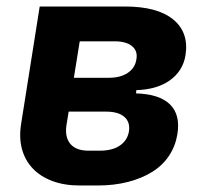

<svg xmlns="http://www.w3.org/2000/svg" viewBox="-20 -570 640 590"><path d="M207 -331H315Q350 -331 372.5 -346Q395 -361 399 -387Q404 -413 386 -428Q368 -443 333 -443H225ZM184 -184Q179 -148 196.5 -127.5Q214 -107 252 -107H287Q325 -107 348 -122.5Q371 -138 376 -165Q381 -194 362.5 -210.5Q344 -227 306 -227H191ZM364 -550Q464 -550 512.5 -510Q561 -470 550 -400Q542 -352 502.5 -323.5Q463 -295 399 -293L398 -283Q470 -281 502.5 -249Q535 -217 525 -157Q519 -121 499.5 -91.5Q480 -62 448 -42Q416 -22 373.5 -11Q331 0 280 0H225Q178 0 141.5 -13.5Q105 -27 81 -52Q57 -77 47.5 -112Q38 -147 45 -190L102 -550Z"/></svg>

Font: JetBrains Mono ExtraBold
Style: Italic
Weight: 800
Designer: Philipp Nurullin, Konstantin Bulenkov
Foundry: JetBrains
Version: Version 1.000; ttfautohint (v1.8.3)